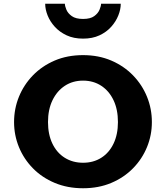

<svg xmlns="http://www.w3.org/2000/svg" viewBox="-20 -999 885 1024"><path d="M423 5Q340 5 272 -23.5Q204 -52 155.5 -101.5Q107 -151 81 -214.5Q55 -278 55 -348Q55 -419 81 -483Q107 -547 155.5 -597Q204 -647 271.5 -676Q339 -705 423 -705Q506 -705 573.5 -676Q641 -647 689.5 -597Q738 -547 764 -483Q790 -419 790 -348Q790 -278 764 -214.5Q738 -151 689.5 -101.5Q641 -52 573.5 -23.5Q506 5 423 5ZM423 -131Q478 -131 520 -157.5Q562 -184 585.5 -233Q609 -282 609 -348Q609 -415 585.5 -464.5Q562 -514 520 -541.5Q478 -569 423 -569Q368 -569 326 -541.5Q284 -514 260 -464.5Q236 -415 236 -348Q236 -282 259.5 -233Q283 -184 325.5 -157.5Q368 -131 423 -131ZM624 -979Q624 -949 611 -916.5Q598 -884 573 -856Q548 -828 510.5 -810.5Q473 -793 423 -793Q373 -793 335.5 -810.5Q298 -828 272.5 -856Q247 -884 234 -916.5Q221 -949 221 -979H326Q326 -967 334 -947.5Q342 -928 363 -913Q384 -898 423 -898Q462 -898 482.5 -913Q503 -928 511 -947.5Q519 -967 519 -979Z"/></svg>

Font: Panamera Black
Style: Regular
Weight: 900
Designer: Bastien Sozeau
Foundry: NBR — Bastien Sozeau
Version: Version 3.002; ttfautohint (v1.8.4.7-5d5b);gftools[0.9.33]